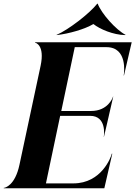

<svg xmlns="http://www.w3.org/2000/svg" viewBox="-36 -1006 726 1026"><path d="M667.5 -780H151V-778C154 -778 204.5 -765.5 181 -654.5L68 -125.5C44.5 -14.5 -9 -2 -16 -2V0H521.5L564 -184.5L561.5 -185C558 -168 507 -26 356 -26H209.5L285.5 -387H445.5C533.5 -387 520.5 -284 518.5 -275.5L519.5 -275L551.5 -412L537.5 -352.5L569 -489.5L568 -490C566 -481.5 539.5 -413 451.5 -413H291.5L363.5 -754H533C646.5 -754 627.5 -615 625 -603L626.5 -602.5L670 -790ZM464 -877H462C418 -850.5 332 -825.5 267 -818.5L266 -819.5C330 -847 442 -933.5 484 -986.5H486C506 -933.5 583 -847 635.5 -819.5L632.5 -818.5C569.5 -819.5 497 -850.5 464 -877Z"/></svg>

Font: Beautique Display Medium
Style: Bold
Weight: 900
Italic angle: -12°
Designer: Nhat-Quang Ngo
Version: Version 1.100;Glyphs 3.2.3 (3260)